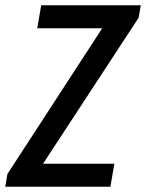

<svg xmlns="http://www.w3.org/2000/svg" viewBox="-43 -707 553 727"><path d="M-23 0 -15 -48 344 -600H98L113 -687H490L482 -640L120 -87H390L375 0Z"/></svg>

Font: Archivo ExtraCondensed Medium
Style: Italic
Weight: 500
Width: 2
Italic angle: -10°
Designer: Hector Gatti
Foundry: Omnibus-Type
Version: Version 2.001